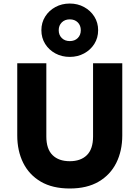

<svg xmlns="http://www.w3.org/2000/svg" viewBox="-20 -1061 796 1096"><path d="M378.2 15Q279.9 15 213.2 -23.9Q146.5 -62.9 112.5 -131.2Q78.5 -199.6 78.5 -288V-700H244.5V-281.8Q244.5 -210.4 279.9 -175.6Q315.2 -140.8 378.2 -140.8Q440.9 -140.8 476.1 -175.6Q511.2 -210.4 511.2 -281.8V-700H678V-288Q678 -200 644 -131.6Q610 -63.2 543.3 -24.1Q476.6 15 378.2 15ZM378.2 -736.2Q333 -736.2 296.2 -756Q259.5 -775.8 237.9 -810.2Q216.2 -844.8 216.2 -888.5Q216.2 -931.9 237.9 -966.4Q259.5 -1000.9 296.2 -1020.8Q333 -1040.8 378.2 -1040.8Q423.2 -1040.8 459.9 -1020.8Q496.6 -1000.9 518.4 -966.4Q540.2 -931.9 540.2 -888.5Q540.2 -844.8 518.4 -810.2Q496.6 -775.8 459.9 -756Q423.2 -736.2 378.2 -736.2ZM378.2 -826.5Q406.6 -826.5 423.9 -843.8Q441.2 -861.1 441.2 -888.5Q441.2 -915.9 423.9 -933.2Q406.6 -950.5 378.2 -950.5Q350.4 -950.5 332.8 -933.2Q315.2 -915.9 315.2 -888.5Q315.2 -861.1 332.8 -843.8Q350.4 -826.5 378.2 -826.5Z"/></svg>

Font: Geologica-Sharp
Style: Regular
Weight: 100
Designer: Sindre Bremnes, Frode Helland
Foundry: Monokrom Skriftforlag AS
Version: Version 1.010;gftools[0.9.28]